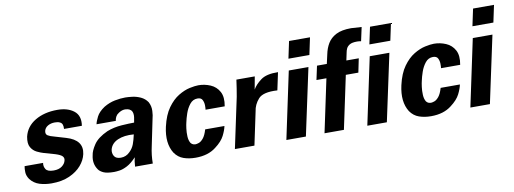

<svg xmlns="http://www.w3.org/2000/svg" viewBox="-60 -1074 3825 1428"><g transform="rotate(-10 1852.5 -360.0)"><path d="M58.6 -146.5H198.2Q193.4 -121.1 207 -99.1Q220.7 -77.1 266.6 -77.1Q306.6 -77.1 330.1 -95.2Q353.5 -113.3 358.4 -136.7Q363.3 -154.3 351.6 -168Q339.8 -181.6 299.8 -194.3L213.9 -218.8Q193.4 -224.6 166 -237.8Q138.7 -251 122.1 -279.3Q105.5 -307.6 115.2 -359.4Q132.8 -433.6 202.1 -475.1Q271.5 -516.6 370.1 -516.6Q448.2 -516.6 495.1 -480Q542 -443.4 530.3 -368.2H395.5Q398.4 -408.2 377 -418.9Q367.2 -424.8 356 -426.3Q344.7 -427.7 335.9 -427.7Q305.7 -427.7 283.2 -414.6Q260.7 -401.4 254.9 -377.9Q250 -353.5 266.1 -343.3Q282.2 -333 313.5 -325.2L399.4 -299.8Q526.4 -262.7 503.9 -159.2Q494.1 -114.3 460.4 -75.2Q426.8 -36.1 370.1 -10.7Q313.5 14.6 235.4 14.6Q186.5 14.6 144.5 1.5Q102.5 -11.7 75.2 -46.9Q56.6 -74.2 55.7 -100.6Q54.7 -127 58.6 -146.5Z M1001 0H867.2Q870.1 -46.9 877 -69.3Q839.8 -29.3 806.6 -12.2Q773.4 4.9 747.6 8.3Q721.7 11.7 708 11.7Q653.3 11.7 627.4 -0.5Q601.6 -12.7 590.8 -28.3Q556.6 -76.2 571.3 -138.7Q575.2 -170.9 605.5 -216.3Q635.7 -261.7 710.9 -295.9Q763.7 -316.4 821.8 -320.3Q879.9 -324.2 917 -324.2Q921.9 -348.6 923.8 -363.3Q925.8 -377.9 923.8 -390.6Q920.9 -409.2 910.2 -418.5Q899.4 -427.7 886.7 -430.2Q874 -432.6 867.2 -432.6Q835.9 -432.6 804.7 -405.3Q793.9 -392.6 790 -380.9Q786.1 -369.1 785.2 -360.4H639.6Q643.6 -381.8 660.6 -415.5Q677.7 -449.2 721.7 -478.5Q762.7 -502.9 805.2 -511.2Q847.7 -519.5 883.8 -519.5Q905.3 -519.5 937 -515.6Q968.8 -511.7 999.5 -497.6Q1030.3 -483.4 1049.8 -455.1Q1067.4 -422.9 1065.4 -386.2Q1063.5 -349.6 1057.6 -331.1L1015.6 -127.9Q1001 -63.5 1001 0ZM899.4 -238.3Q827.1 -244.1 778.3 -222.7Q729.5 -201.2 717.8 -156.2Q711.9 -128.9 725.1 -106.4Q738.3 -84 775.4 -84Q815.4 -84 843.8 -113.3Q868.2 -136.7 879.4 -167Q890.6 -197.3 899.4 -238.3Z M1601.6 -326.2H1457V-327.1Q1459 -338.9 1458.5 -360.4Q1458 -381.8 1448.7 -400.4Q1439.5 -418.9 1412.1 -418.9Q1377 -418.9 1354 -390.1Q1331.1 -361.3 1318.4 -324.2Q1305.7 -287.1 1299.8 -257.8Q1295.9 -243.2 1292 -213.9Q1288.1 -184.6 1289.6 -153.8Q1291 -123 1303.7 -102.5Q1312.5 -91.8 1321.8 -88.9Q1331.1 -85.9 1339.8 -85.9Q1347.7 -85.9 1364.3 -91.3Q1380.9 -96.7 1398.4 -117.7Q1416 -138.7 1428.7 -182.6H1574.2Q1568.4 -152.3 1548.3 -112.3Q1528.3 -72.3 1477.5 -34.2Q1418 12.7 1323.2 12.7Q1273.4 12.7 1232.9 -1.5Q1192.4 -15.6 1166 -53.7Q1117.2 -130.9 1144.5 -252.9Q1164.1 -338.9 1201.7 -391.1Q1239.3 -443.4 1283.7 -470.2Q1328.1 -497.1 1369.1 -505.9Q1410.2 -514.6 1435.5 -514.6Q1482.4 -514.6 1525.9 -496.1Q1569.3 -477.5 1591.8 -436Q1614.3 -394.5 1601.6 -326.2Z M1621.1 0 1702.1 -380.9Q1706.1 -402.3 1712.4 -442.4Q1718.8 -482.4 1721.7 -506.8H1860.4L1842.8 -410.2Q1862.3 -445.3 1905.3 -477.5Q1948.2 -509.8 2036.1 -507.8L2007.8 -375Q1900.4 -381.8 1864.3 -340.8Q1828.1 -299.8 1821.3 -249L1768.6 0Z M2129.9 -592.8 2157.2 -721.7H2315.4L2288.1 -592.8ZM2009.8 0 2117.2 -505.9H2265.6L2157.2 0Z M2297.9 0 2382.8 -400.4H2307.6L2330.1 -504.9H2404.3L2419.9 -574.2Q2428.7 -619.1 2450.2 -655.3Q2471.7 -691.4 2513.7 -713.4Q2555.7 -735.4 2627.9 -735.4Q2642.6 -735.4 2707 -730.5L2684.6 -627L2677.7 -627.9Q2671.9 -628.9 2667 -629.4Q2662.1 -629.9 2654.3 -629.9Q2616.2 -629.9 2598.1 -618.7Q2580.1 -607.4 2573.2 -592.3Q2566.4 -577.1 2564.5 -564.5L2551.8 -504.9H2645.5L2624 -400.4H2529.3L2444.3 0Z M2741.2 -592.8 2768.6 -721.7H2926.8L2899.4 -592.8ZM2621.1 0 2728.5 -505.9H2877L2768.6 0Z M3379.9 -326.2H3235.4V-327.1Q3237.3 -338.9 3236.8 -360.4Q3236.3 -381.8 3227.1 -400.4Q3217.8 -418.9 3190.4 -418.9Q3155.3 -418.9 3132.3 -390.1Q3109.4 -361.3 3096.7 -324.2Q3084 -287.1 3078.1 -257.8Q3074.2 -243.2 3070.3 -213.9Q3066.4 -184.6 3067.9 -153.8Q3069.3 -123 3082 -102.5Q3090.8 -91.8 3100.1 -88.9Q3109.4 -85.9 3118.2 -85.9Q3126 -85.9 3142.6 -91.3Q3159.2 -96.7 3176.8 -117.7Q3194.3 -138.7 3207 -182.6H3352.5Q3346.7 -152.3 3326.7 -112.3Q3306.6 -72.3 3255.9 -34.2Q3196.3 12.7 3101.6 12.7Q3051.8 12.7 3011.2 -1.5Q2970.7 -15.6 2944.3 -53.7Q2895.5 -130.9 2922.9 -252.9Q2942.4 -338.9 2980 -391.1Q3017.6 -443.4 3062 -470.2Q3106.4 -497.1 3147.5 -505.9Q3188.5 -514.6 3213.9 -514.6Q3260.7 -514.6 3304.2 -496.1Q3347.7 -477.5 3370.1 -436Q3392.6 -394.5 3379.9 -326.2Z M3519.5 -592.8 3546.9 -721.7H3705.1L3677.7 -592.8ZM3399.4 0 3506.8 -505.9H3655.3L3546.9 0Z"/></g></svg>

Font: FreeUniversal
Style: BoldItalic
Weight: 700
Italic angle: -11°
Version: Version 1.001 March 22, 2017